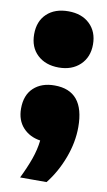

<svg xmlns="http://www.w3.org/2000/svg" viewBox="-85 -603 461 826"><g transform="rotate(10 145.5 -190.0)"><path d="M64.5 180Q88 132 102.8 90.5Q117.5 49 122 8.5Q75 1.5 46 -30.2Q17 -62 17 -113Q17 -171.5 51.2 -203.5Q85.5 -235.5 142.5 -235.5Q273.5 -235.5 273.5 -76.5Q273.5 -10 248 58.2Q222.5 126.5 180 180ZM145.5 -314.5Q88 -314.5 52.5 -347.5Q17 -380.5 17 -437.5Q17 -494.5 51.8 -527.2Q86.5 -560 145.5 -560Q204.5 -560 239.2 -526.5Q274 -493 274 -437.5Q274 -382 238.5 -348.2Q203 -314.5 145.5 -314.5Z"/></g></svg>

Font: Encode Sans SemiCondensed SemiCondensed Black
Style: Regular
Weight: 900
Width: 4
Designer: Multiple Designers
Foundry: Impallari Type
Version: Version 3.000; ttfautohint (v1.8.3) -l 8 -r 50 -G 200 -x 14 